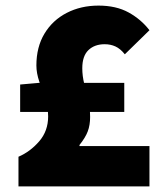

<svg xmlns="http://www.w3.org/2000/svg" viewBox="-20 -666 580 686"><path d="M46 0V-106Q88 -124 120 -161Q152 -198 152 -250Q152 -280 141.5 -311.5Q131 -343 120.5 -374Q110 -405 110 -432Q110 -498 139 -546Q168 -594 218.5 -620Q269 -646 332 -646Q395 -646 439.5 -621.5Q484 -597 514 -558L426 -472Q410 -492 392.5 -500Q375 -508 354 -508Q318 -508 296 -487Q274 -466 274 -422Q274 -395 281 -366.5Q288 -338 295 -308.5Q302 -279 302 -248Q302 -219 293.5 -196.5Q285 -174 264 -148V-144H514V0ZM52 -266V-364L120 -370H424V-266Z"/></svg>

Font: Source Sans 3 ExtraLight Black
Style: Regular
Weight: 900
Version: Version 3.052;hotconv 1.1.0;makeotfexe 2.6.0